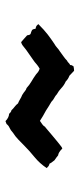

<svg xmlns="http://www.w3.org/2000/svg" viewBox="191 -673 297 719"><g transform="rotate(90 339.5 -313.5)"><path d="M258.8 -299.8Q248 -309.6 244.6 -310.5Q241.2 -311.5 237.3 -313.5Q226.6 -307.6 219.7 -301.3Q212.9 -294.9 204.1 -289.1Q192.4 -280.3 179.7 -272Q167 -263.7 155.3 -253.9Q146.5 -246.1 137.7 -244.1Q127.9 -252.9 122.6 -257.3Q117.2 -261.7 112.3 -266.6Q111.3 -271.5 110.8 -273.9Q110.4 -276.4 107.4 -279.3Q97.7 -282.2 93.3 -284.7Q88.9 -287.1 87.9 -297.9Q80.1 -299.8 77.6 -301.3Q75.2 -302.7 70.3 -308.6Q92.8 -331.1 109.4 -343.8Q126 -356.4 143.6 -368.2Q152.3 -373 158.7 -378.9Q165 -384.8 172.9 -389.6Q181.6 -396.5 190.4 -402.3Q199.2 -408.2 207 -416Q211.9 -418 215.3 -421.9Q218.8 -425.8 223.6 -427.7Q223.6 -432.6 224.6 -434.1Q225.6 -435.5 228.5 -440.4Q238.3 -442.4 245.1 -442.4Q250 -437.5 254.4 -433.6Q258.8 -429.7 263.7 -424.8Q275.4 -420.9 285.2 -411.1Q298.8 -405.3 309.6 -395Q320.3 -384.8 333 -377.9Q338.9 -372.1 346.7 -368.2Q354.5 -364.3 361.3 -357.4Q370.1 -352.5 378.4 -347.2Q386.7 -341.8 394.5 -336.9Q405.3 -331.1 414.6 -325.7Q423.8 -320.3 432.6 -314.5Q439.5 -319.3 445.3 -323.2Q451.2 -327.1 455.1 -334Q456.1 -334 464.4 -341.3Q472.7 -348.6 483.4 -357.4Q494.1 -366.2 503.9 -374.5Q513.7 -382.8 517.6 -385.7Q527.3 -393.6 530.3 -395.5Q533.2 -397.5 536.1 -398.4Q544.9 -389.6 551.3 -386.2Q557.6 -382.8 561.5 -382.8Q566.4 -378.9 570.8 -375.5Q575.2 -372.1 580.1 -369.1Q587.9 -359.4 589.4 -356.9Q590.8 -354.5 592.8 -350.6Q599.6 -348.6 602.1 -346.7Q604.5 -344.7 609.4 -339.8Q591.8 -313.5 568.4 -294.4Q544.9 -275.4 525.4 -255.9Q514.6 -245.1 502.4 -233.4Q490.2 -221.7 477.5 -213.9Q466.8 -204.1 458.5 -200.7Q450.2 -197.3 444.3 -189.5L433.6 -185.5Q420.9 -198.2 406.2 -199.2Q403.3 -202.1 400.4 -204.6Q397.5 -207 392.6 -208Q386.7 -214.8 379.9 -219.7Q373 -224.6 367.2 -232.4Q359.4 -235.4 351.6 -240.2Q343.8 -245.1 335.9 -248Q326.2 -253.9 321.3 -258.3Q316.4 -262.7 309.6 -264.6Q297.9 -275.4 285.2 -282.7Q272.5 -290 258.8 -299.8Z"/></g></svg>

Font: Caesar Dressing
Style: Regular
Weight: 400
Designer: Dathan Boardman
Foundry: Open Window
Version: Version 1.000